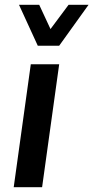

<svg xmlns="http://www.w3.org/2000/svg" viewBox="-20 -778 388 798"><path d="M37 0 108 -511H226L155 0ZM348 -758 226 -588H137L59 -758H143L216 -601H148L265 -758Z"/></svg>

Font: Chivo Medium Medium
Style: Italic
Weight: 500
Italic angle: -8.05°
Version: Version 2.002